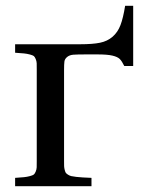

<svg xmlns="http://www.w3.org/2000/svg" viewBox="-20 -643 488 663"><path d="M32.2 0V-28.8Q52.7 -30.3 63 -31.2Q73.2 -32.2 83.3 -34.9Q93.3 -37.6 96.7 -40.3Q100.1 -43 103.3 -50.5Q106.4 -58.1 106.7 -65.2Q106.9 -72.3 106.9 -86.9V-402.8Q106.9 -417.5 106.7 -424.6Q106.4 -431.6 103.3 -439.2Q100.1 -446.8 96.7 -449.5Q93.3 -452.1 83.3 -454.8Q73.2 -457.5 63 -458.5Q52.7 -459.5 32.2 -460.9V-490.2H256.8Q299.8 -490.2 325.2 -495.4Q350.6 -500.5 368.7 -516.1Q386.7 -531.7 396 -556.2Q405.3 -580.6 412.1 -623H439.9V-415H409.2Q400.9 -432.1 393.3 -439.5Q385.7 -446.8 368.4 -450.9Q351.1 -455.1 316.9 -455.1H275.9Q246.6 -455.1 233.4 -454.1Q220.2 -453.1 211.9 -446.3Q203.6 -439.5 202.4 -430.4Q201.2 -421.4 201.2 -399.9V-85.9Q201.2 -75.2 201.4 -69.1Q201.7 -63 203.4 -56.4Q205.1 -49.8 207 -46.6Q209 -43.5 214.8 -39.8Q220.7 -36.1 226.1 -34.9Q231.4 -33.7 243.2 -32.2Q254.9 -30.8 265.6 -30.3Q276.4 -29.8 295.9 -28.8V0Z"/></svg>

Font: Heuristica
Style: Regular
Weight: 400
Version: Version 1.0.2